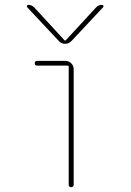

<svg xmlns="http://www.w3.org/2000/svg" viewBox="-20 -770 540 790"><path d="M262.7 -9.8V-495.1Q262.7 -500 257.8 -500H132.8Q123 -500 123 -509.8Q123 -519.5 132.8 -519.5H248Q262.7 -519.5 272.9 -509.8Q283.2 -500 283.2 -485.4V-9.8Q283.2 0 272.9 0Q262.7 0 262.7 -9.8ZM222.7 -600.6 91.8 -740.2Q89.8 -743.2 91.3 -746.6Q92.8 -750 96.7 -750Q109.4 -750 120.1 -740.2L246.1 -603.5H248H250L376 -740.2Q385.7 -750 399.4 -750Q403.3 -750 405.3 -746.6Q407.2 -743.2 404.3 -740.2L273.4 -600.6Q262.7 -589.8 248 -589.8Q233.4 -589.8 222.7 -600.6Z"/></svg>

Font: Rounded-X Mgen+ 1mn thin
Style: Regular
Weight: 100
Designer: [Source Han Sans]
Ryoko NISHIZUKA  (kana & ideographs); Paul D. Hunt (Latin, Greek & Cyrillic); Wenlong ZHANG  (bopomofo
Version: Version 1.059.20150602